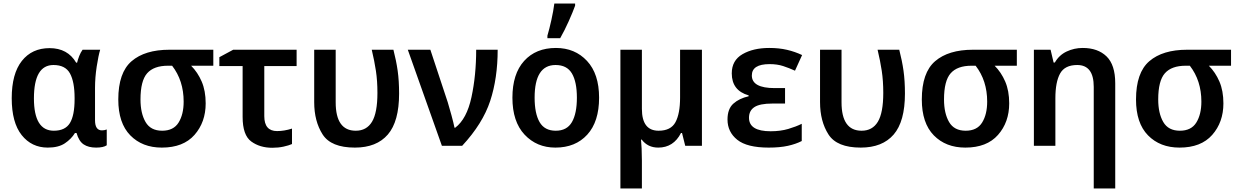

<svg xmlns="http://www.w3.org/2000/svg" viewBox="-20 -821 6973 1081"><path d="M249 10Q309 10 345 -14Q381 -38 402 -72H411Q424 -26 451 -8Q478 10 521 10Q562 10 581 -3V-92Q568 -87 554 -87Q515 -87 515 -144V-326Q515 -385 524.5 -446.5Q534 -508 544 -541H445Q434 -526 426 -505.5Q418 -485 414 -468H409Q361 -550 259 -550Q160 -550 103 -478Q46 -406 46 -268Q46 -131 102 -60.5Q158 10 249 10ZM283 -85Q171 -85 171 -267Q171 -455 281 -455Q348 -455 374 -407.5Q400 -360 400 -269V-263Q400 -171 373.5 -128Q347 -85 283 -85Z M1138 -239Q1138 -310 1115.5 -362Q1093 -414 1056 -451H1181V-541H934Q796 -541 721 -476.5Q646 -412 646 -261Q646 -128 713.5 -59Q781 10 891 10Q1012 10 1075 -61.5Q1138 -133 1138 -239ZM771 -261Q771 -366 808.5 -408.5Q846 -451 926 -451H949Q1014 -367 1014 -249Q1014 -177 985.5 -131Q957 -85 893 -85Q828 -85 799.5 -134Q771 -183 771 -261Z M1650 -541H1293L1215 -499V-449H1346V-163Q1346 -60 1394.5 -24.5Q1443 11 1513 11Q1547 11 1576.5 4.5Q1606 -2 1624 -10V-97Q1580 -83 1540 -83Q1468 -83 1468 -167V-449H1650Z M1978 10Q2100 10 2163.5 -63.5Q2227 -137 2227 -294Q2227 -366 2219 -422.5Q2211 -479 2195 -541H2073Q2088 -478 2096.5 -422Q2105 -366 2105 -298Q2105 -186 2074.5 -135.5Q2044 -85 1983 -85Q1870 -85 1870 -245V-541H1749V-246Q1749 -138 1796.5 -64Q1844 10 1978 10Z M2276 -541 2468 0H2582Q2698 -125 2740 -253Q2782 -381 2782 -541H2661Q2661 -397 2634.5 -274Q2608 -151 2543 -102H2539Q2534 -127 2522 -171.5Q2510 -216 2501 -245L2403 -541Z M3353 -271Q3353 -405 3285 -478Q3217 -551 3110 -551Q2997 -551 2931 -478Q2865 -405 2865 -271Q2865 -136 2933.5 -63Q3002 10 3107 10Q3220 10 3286.5 -63Q3353 -136 3353 -271ZM2990 -271Q2990 -455 3108 -455Q3172 -455 3200 -407.5Q3228 -360 3228 -271Q3228 -182 3200 -133.5Q3172 -85 3109 -85Q3046 -85 3018 -133.5Q2990 -182 2990 -271ZM3062 -606H3134Q3159 -650 3182 -701.5Q3205 -753 3218 -789V-801H3101Q3096 -761 3084.5 -709Q3073 -657 3062 -620Z M3932 -541H3809V-272Q3809 -181 3783 -133Q3757 -85 3688 -85Q3594 -85 3594 -208V-541H3473V240H3594V84Q3594 50 3592.5 16Q3591 -18 3589 -35H3593Q3627 10 3686 10Q3772 10 3814 -72H3820L3838 0H3932Z M4400 -325H4342Q4213 -325 4213 -396Q4213 -460 4313 -460Q4356 -460 4389.5 -449Q4423 -438 4456 -423L4496 -511Q4456 -530 4411 -540.5Q4366 -551 4311 -551Q4221 -551 4160.5 -516Q4100 -481 4100 -408Q4100 -311 4195 -284V-279Q4142 -267 4109 -237.5Q4076 -208 4076 -148Q4076 -78 4131 -34Q4186 10 4308 10Q4371 10 4416 0Q4461 -10 4494 -27V-124Q4462 -108 4418 -95Q4374 -82 4319 -82Q4197 -82 4197 -158Q4197 -198 4227.5 -218Q4258 -238 4329 -238H4400Z M4826 10Q4948 10 5011.5 -63.5Q5075 -137 5075 -294Q5075 -366 5067 -422.5Q5059 -479 5043 -541H4921Q4936 -478 4944.5 -422Q4953 -366 4953 -298Q4953 -186 4922.5 -135.5Q4892 -85 4831 -85Q4718 -85 4718 -245V-541H4597V-246Q4597 -138 4644.5 -64Q4692 10 4826 10Z M5662 -239Q5662 -310 5639.5 -362Q5617 -414 5580 -451H5705V-541H5458Q5320 -541 5245 -476.5Q5170 -412 5170 -261Q5170 -128 5237.5 -59Q5305 10 5415 10Q5536 10 5599 -61.5Q5662 -133 5662 -239ZM5295 -261Q5295 -366 5332.5 -408.5Q5370 -451 5450 -451H5473Q5538 -367 5538 -249Q5538 -177 5509.5 -131Q5481 -85 5417 -85Q5352 -85 5323.5 -134Q5295 -183 5295 -261Z M6076 -551Q6028 -551 5985.5 -531Q5943 -511 5919 -469H5912L5895 -541H5801V0H5922V-268Q5922 -359 5948.5 -407Q5975 -455 6045 -455Q6138 -455 6138 -332V240H6259V-352Q6259 -456 6210 -503.5Q6161 -551 6076 -551Z M6868 -239Q6868 -310 6845.5 -362Q6823 -414 6786 -451H6911V-541H6664Q6526 -541 6451 -476.5Q6376 -412 6376 -261Q6376 -128 6443.5 -59Q6511 10 6621 10Q6742 10 6805 -61.5Q6868 -133 6868 -239ZM6501 -261Q6501 -366 6538.5 -408.5Q6576 -451 6656 -451H6679Q6744 -367 6744 -249Q6744 -177 6715.5 -131Q6687 -85 6623 -85Q6558 -85 6529.5 -134Q6501 -183 6501 -261Z"/></svg>

Font: Noto Sans Display Medium
Style: Regular
Weight: 500
Designer: Monotype Design Team
Foundry: Monotype Imaging Inc.
Version: Version 1.900